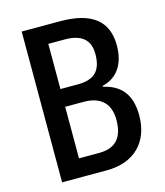

<svg xmlns="http://www.w3.org/2000/svg" viewBox="-108 -796 755 878"><g transform="rotate(-15 270.0 -357.0)"><path d="M258 -714H77V0H288C420 0 497 -79 497 -205C497 -305 451 -356 370 -374V-378C440 -394 481 -451 481 -540C481 -659 405 -714 258 -714ZM262 -414H180V-628H258C337 -628 376 -595 376 -528C376 -452 344 -414 262 -414ZM180 -330H268C351 -330 391 -286 391 -212C391 -131 356 -86 276 -86H180Z"/></g></svg>

Font: Noto Sans Devanagari Condensed Medium
Style: Regular
Weight: 500
Width: 3
Designer: Jelle Bosma - Monotype Design Team
Foundry: Monotype Imaging Inc.
Version: Version 2.004